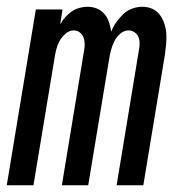

<svg xmlns="http://www.w3.org/2000/svg" viewBox="-28 -548 548 568"><path d="M-8 0 78 -520H157L150 -476Q156 -487 165 -497Q174 -507 184 -514Q194 -521 206.5 -524.5Q219 -528 231 -528Q246 -528 259 -522.5Q272 -517 281 -506.5Q290 -496 294.5 -482Q299 -468 301 -454Q306 -468 315.5 -481.5Q325 -495 336.5 -506Q348 -517 363 -522.5Q378 -528 393 -528Q409 -528 422.5 -522Q436 -516 444.5 -504.5Q453 -493 458 -478.5Q463 -464 464 -449Q465 -434 463.5 -418.5Q462 -403 460 -387L396 0H317L383 -400Q385 -410 385 -420Q385 -430 381.5 -438.5Q378 -447 370 -452.5Q362 -458 352 -458Q339 -458 327.5 -448Q316 -438 310 -425.5Q304 -413 300.5 -400Q297 -387 295 -374L233 0H155L221 -400Q223 -410 222.5 -420Q222 -430 218.5 -438.5Q215 -447 207.5 -452.5Q200 -458 190 -458Q177 -458 165.5 -448Q154 -438 147.5 -425.5Q141 -413 138 -400Q135 -387 133 -374L71 0Z"/></svg>

Font: Iosevka Curly
Style: Italic
Weight: 400
Italic angle: -9°
Monospace: yes
Designer: Belleve Invis
Foundry: Belleve Invis
Version: Version 22.1.2; ttfautohint (v1.8.4)